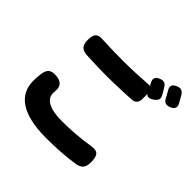

<svg xmlns="http://www.w3.org/2000/svg" viewBox="-216 -1072 1339 1339"><g transform="rotate(45 453.5 -402.5)"><path d="M415 51Q240 51 153 -7Q69 -63 69 -169Q69 -202 75 -248Q82 -283 102 -297Q122 -309 159 -306Q242 -299 227 -214Q227 -210 227 -206Q227 -162 269 -137Q315 -110 409 -110Q544 -110 672 -131Q718 -140 738 -121Q756 -103 756 -53Q756 -16 743 4Q728 24 694 31Q571 51 415 51ZM406 -553Q326 -553 204 -559Q167 -562 151.5 -581Q136 -600 136 -638Q136 -681 151 -699Q168 -718 208 -714Q305 -709 405 -709Q519 -709 669 -719Q668 -722 665.5 -727Q663 -732 662 -734Q632 -782 685 -803Q724 -819 745 -785Q767 -750 778.5 -728Q790 -706 775 -687Q763 -670 736 -658Q725 -653 714 -655Q703 -657 698 -666L697 -668V-613Q697 -592 685 -578Q673 -564 656 -562Q600 -558 561 -557Q457 -553 406 -553ZM809 -735Q807 -740 802 -749.5Q797 -759 794 -763Q793 -765 791 -769Q785 -778 783 -783Q753 -829 806 -850Q845 -867 867 -832Q869 -828 875 -819Q892 -789 900 -774Q922 -733 874 -713Q830 -695 809 -735Z"/></g></svg>

Font: GenSenRounded TW H
Style: Regular
Weight: 900
Version: Version 1.501;PS 1;hotconv 16.6.51;makeotf.lib2.5.65220